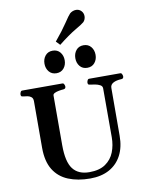

<svg xmlns="http://www.w3.org/2000/svg" viewBox="-122 -1280 1054 1379"><g transform="rotate(-10 405.0 -591.0)"><path d="M683.6 -600.6 682.6 -252Q682.6 -168.9 651.4 -109.4Q620.1 -49.8 562 -17.8Q503.9 14.2 421.9 14.2Q331.5 14.2 262.9 -13.9Q194.3 -42 156.7 -103Q119.1 -164.1 119.1 -262.7L119.6 -602.5Q119.6 -623.5 108.4 -633.1Q97.2 -642.6 81.3 -645.8Q65.4 -648.9 50.3 -649.9Q40 -650.9 36.4 -654.1Q32.7 -657.2 32.7 -668Q32.7 -673.3 36.9 -683.1Q41 -692.9 49.3 -692.9H343.3Q351.6 -692.9 355.7 -683.1Q359.9 -673.3 359.9 -668Q359.9 -651.4 343.8 -649.9Q327.1 -648.9 308.8 -645.5Q290.5 -642.1 277.8 -635.7Q265.1 -629.4 265.1 -618.7L264.6 -255.9Q264.6 -135.3 304 -83.5Q343.3 -31.7 423.8 -31.7Q497.6 -31.7 541.7 -62.3Q585.9 -92.8 605.5 -142.8Q625 -192.9 625 -251V-607.4Q625 -624 608.9 -632.6Q592.8 -641.1 572.5 -644.8Q552.2 -648.4 538.6 -649.9Q528.3 -650.9 524.7 -654.1Q521 -657.2 521 -668Q521 -673.3 525.1 -683.1Q529.3 -692.9 537.6 -692.9H765.1Q773.4 -692.9 777.6 -683.1Q781.7 -673.3 781.7 -668Q781.7 -650.4 765.6 -649.9Q728 -648.4 705.8 -636.2Q683.6 -624 683.6 -600.6ZM539.6 -772.5Q504.9 -772.5 485.4 -796.4Q465.8 -820.3 465.8 -854.5Q465.8 -889.2 485.4 -913.1Q504.9 -937 539.6 -937Q573.7 -937 593.5 -913.1Q613.3 -889.2 613.3 -854.5Q613.3 -820.3 593.5 -796.4Q573.7 -772.5 539.6 -772.5ZM314.5 -772.5Q280.3 -772.5 260.5 -796.4Q240.7 -820.3 240.7 -854.5Q240.7 -889.2 260.5 -913.1Q280.3 -937 314.5 -937Q348.6 -937 368.4 -913.1Q388.2 -889.2 388.2 -854.5Q388.2 -820.3 368.4 -796.4Q348.6 -772.5 314.5 -772.5ZM376 -968.8 348.6 -997.1Q406.2 -1066.4 439.9 -1117.2Q473.6 -1168 484.9 -1178.7Q492.7 -1186 504.9 -1191.2Q517.1 -1196.3 530.3 -1196.3Q541 -1196.3 550.8 -1192.4Q560.5 -1188.5 568.4 -1180.2Q576.7 -1171.4 580.1 -1161.6Q583.5 -1151.9 583.5 -1141.6Q583.5 -1129.4 578.9 -1118.2Q574.2 -1106.9 566.9 -1100.1Q555.7 -1089.4 503.2 -1058.8Q450.7 -1028.3 376 -968.8Z"/></g></svg>

Font: Gelasio SemiBold
Style: Regular
Weight: 600
Designer: Eben Sorkin
Foundry: Eben Sorkin
Version: Version 1.008